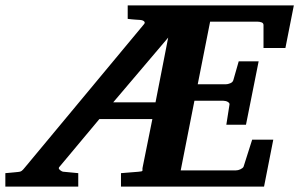

<svg xmlns="http://www.w3.org/2000/svg" viewBox="-73 -691 1108 711"><path d="M346.2 -312H502.9L549.8 -551.8ZM983.9 -513.2H902.8V-598.1Q902.8 -605.5 895.5 -608.2Q888.2 -610.8 879.9 -610.8H705.1L659.2 -378.9H763.2Q770.5 -378.9 779.5 -382.6Q788.6 -386.2 791 -394L811 -463.9H884.8L837.9 -229H765.1L776.9 -304.2Q777.3 -307.1 775.4 -309.6Q773.4 -312 770 -314Q766.6 -315.9 762.2 -316.9Q757.8 -317.9 753.9 -317.9H647L596.2 -60.1H800.8Q804.2 -60.1 808.6 -61Q813 -62 817.1 -64Q821.3 -65.9 824.7 -68.6Q828.1 -71.3 829.1 -74.2L860.8 -173.8H939L904.8 0H375V-49.8Q399.4 -51.8 414.8 -53Q430.2 -54.2 438.7 -54.9Q447.3 -55.7 450.4 -56.4Q453.6 -57.1 454.3 -58.8Q455.1 -60.5 454.6 -63.2Q454.1 -65.9 455.1 -70.8L491.2 -250H294.9L146 -71.8Q143.6 -68.8 145.3 -65.9Q147 -63 150.1 -60.5Q153.3 -58.1 156.2 -56.6Q159.2 -55.2 160.2 -55.2L216.8 -49.8V0H-53.2V-49.8Q-44.4 -50.8 -36.1 -51.3Q-27.8 -51.8 -21 -52.7Q-13.2 -53.7 -5.9 -54.2Q-1.5 -54.7 1.5 -55.4Q4.4 -56.2 6.8 -57.9Q9.3 -59.6 12.5 -63Q15.6 -66.4 20 -71.8L460 -601.1Q465.3 -606.9 460.9 -611.6Q456.5 -616.2 445.8 -617.2Q438 -617.2 430.2 -618.2Q423.3 -618.7 415.3 -619.4Q407.2 -620.1 399.9 -621.1V-670.9H1015.1Z"/></svg>

Font: Charis SIL Am
Style: Bold Italic
Weight: 700
Italic angle: -11°
Foundry: SIL International
Version: Version 5.000